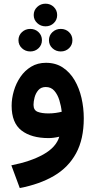

<svg xmlns="http://www.w3.org/2000/svg" viewBox="-20 -729 504 1015"><path d="M158.2 -649.4Q158.2 -674.8 176.5 -692.1Q194.8 -709.5 220.7 -709.5Q246.6 -709.5 264.4 -692.1Q282.2 -674.8 282.2 -649.4Q282.2 -624 264.4 -606.9Q246.6 -589.8 220.7 -589.8Q194.8 -589.8 176.5 -607.2Q158.2 -624.5 158.2 -649.4ZM238.8 -516.6Q238.8 -542 257.1 -559.1Q275.4 -576.2 301.3 -576.2Q327.1 -576.2 345 -559.1Q362.8 -542 362.8 -516.6Q362.8 -491.2 345 -474.1Q327.1 -457 301.3 -457Q275.4 -457 257.1 -474.1Q238.8 -491.2 238.8 -516.6ZM77.6 -516.6Q77.6 -542 95.9 -559.1Q114.3 -576.2 140.1 -576.2Q166 -576.2 183.8 -559.1Q201.7 -542 201.7 -516.6Q201.7 -491.2 183.8 -474.1Q166 -457 140.1 -457Q114.3 -457 95.9 -474.1Q77.6 -491.2 77.6 -516.6ZM422.9 -103.5Q422.9 6.8 382.1 81.5Q341.3 156.2 265.4 200.7Q189.5 245.1 84.5 265.1L40 145Q142.1 125 209.5 87.2Q276.9 49.3 293.5 -6.3Q262.7 1 236.8 1Q145.5 1 93.5 -39.3Q41.5 -79.6 41.5 -169.9Q41.5 -208.5 53.2 -248.5Q64.9 -288.6 87.9 -322.3Q110.8 -356 144.8 -376.5Q178.7 -397 223.1 -397Q274.4 -397 312 -372.1Q349.6 -347.2 374.3 -305.2Q398.9 -263.2 410.9 -210.9Q422.9 -158.7 422.9 -103.5ZM235.8 -129.4Q256.3 -129.4 274.7 -132.1Q293 -134.8 306.2 -138.2Q303.2 -168.5 293.9 -198.7Q284.7 -229 267.3 -249Q250 -269 222.2 -269Q196.8 -269 182.6 -252.4Q168.5 -235.8 162.8 -213.9Q157.2 -191.9 157.2 -174.8Q157.2 -146.5 179 -137.9Q200.7 -129.4 235.8 -129.4Z"/></svg>

Font: Vazirmatn RD UI
Style: Bold
Weight: 700
Designer: Saber Rastikerdar
Foundry: Saber Rastikerdar
Version: Version 33.003